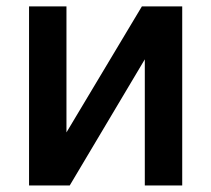

<svg xmlns="http://www.w3.org/2000/svg" viewBox="-20 -565 644 585"><path d="M182.5 -161.6V-545.5H68.5V0H192.5L421.2 -384.2V0H535.2V-545.5H412.3Z"/></svg>

Font: Magic Ui Pro Semi Bold
Style: Regular
Weight: 600
Designer: Stefan Endress, Andreas Faust
Version: Version 1.000;FEAKit 1.0